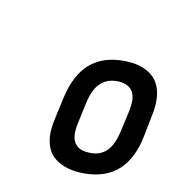

<svg xmlns="http://www.w3.org/2000/svg" viewBox="-57 -899 484 525"><g transform="rotate(10 185.0 -636.5)"><path d="M100 -518Q100 -534 105 -557L118 -617Q133 -685 169 -716.5Q205 -748 263 -748Q313 -748 341.5 -725Q370 -702 370 -655Q370 -637 366 -618L354 -557Q329 -426 210 -426Q160 -426 130 -448.5Q100 -471 100 -518ZM289 -558 302 -617Q305 -632 305 -643Q305 -667 291.5 -678.5Q278 -690 255 -690Q227 -690 209 -673Q191 -656 182 -617L169 -556Q166 -543 166 -531Q166 -484 218 -484Q245 -484 262.5 -501Q280 -518 289 -558ZM265 -847Z"/></g></svg>

Font: D-DIN
Style: DIN-Italic
Weight: 400
Italic angle: -12°
Designer: Charles Nix
Foundry: Datto Inc.
Version: Version 1.00